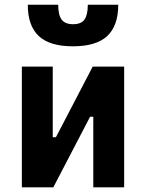

<svg xmlns="http://www.w3.org/2000/svg" viewBox="-20 -803 626 823"><path d="M170.9 0V-214.8H219.7L377.4 -517.6H411.6V-302.7H366.2L208.5 0ZM73.7 0V-517.6H206.1V0ZM379.9 0V-517.6H512.2V0ZM292.8 -604.5Q192.9 -604.5 146 -648.7Q99.1 -692.9 99.1 -782.7H229.5Q229.5 -739.3 244.1 -719.2Q258.8 -699.2 293.1 -699.2Q328.1 -699.2 342.3 -719.5Q356.4 -739.7 356.4 -782.7H486.8Q486.8 -692.4 439.5 -648.4Q392.1 -604.5 292.8 -604.5Z"/></svg>

Font: Cascadia Mono
Style: Regular
Weight: 400
Monospace: yes
Designer: Aaron Bell
Foundry: Saja Typeworks
Version: Version 2102.003